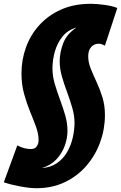

<svg xmlns="http://www.w3.org/2000/svg" viewBox="-67 -770 637 1010"><path d="M24 -5Q43 5 61 9.5Q79 14 95 14Q118 14 127 -1Q136 -16 136 -33Q136 -66 122.5 -103Q109 -140 91.5 -182.5Q74 -225 60 -275Q46 -325 46 -384Q46 -455 69.5 -520.5Q93 -586 139.5 -637.5Q186 -689 254 -719.5Q322 -750 411 -750Q441 -750 482 -744.5Q523 -739 550 -728L485 -530Q475 -535 468 -537.5Q461 -540 452 -540Q428 -540 412.5 -522.5Q397 -505 397 -474Q397 -442 410.5 -408.5Q424 -375 441 -338.5Q458 -302 471.5 -259Q485 -216 485 -165Q485 -91 460 -22Q435 47 388 101.5Q341 156 274.5 188Q208 220 125 220Q90 220 41 211Q-8 202 -47 189ZM335 -625Q289 -612 261.5 -577.5Q234 -543 221.5 -498.5Q209 -454 209 -410Q209 -370 221 -329Q233 -288 248.5 -246.5Q264 -205 276 -163.5Q288 -122 288 -82Q288 -43 273.5 -3Q259 37 229.5 68.5Q200 100 153 114Q199 111 232 88.5Q265 66 285.5 31Q306 -4 315.5 -45Q325 -86 325 -125Q325 -161 313.5 -201.5Q302 -242 286.5 -283.5Q271 -325 259 -366.5Q247 -408 247 -447Q247 -494 265.5 -542.5Q284 -591 335 -625Z"/></svg>

Font: Georama Black
Style: Italic
Weight: 900
Italic angle: -9°
Designer: Jean-Baptiste Levee
Foundry: Production Type
Version: Version 1.000